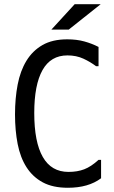

<svg xmlns="http://www.w3.org/2000/svg" viewBox="-20 -892 540 908"><path d="M458 -136V-49Q398 -4 301 -4Q230 -4 182.5 -29.5Q135 -55 105.5 -101Q76 -147 63.5 -211Q51 -275 51 -351Q51 -427 63.5 -492Q76 -557 105 -604.5Q134 -652 181 -679Q228 -706 298 -706Q343 -706 379 -696Q415 -686 446 -670V-579H434Q408 -599 374.5 -614.5Q341 -630 299 -630Q220 -630 181 -560.5Q142 -491 142 -358Q142 -220 182.5 -149.5Q223 -79 304 -79Q346 -79 378.5 -91.5Q411 -104 446 -136ZM333 -872H456L305 -752H223Z"/></svg>

Font: D2Coding
Style: Regular
Weight: 400
Monospace: yes
Designer: Yong-Rak Park; Jeong-Hwan Yoon; Sang-Min Lee;
Foundry: NHN Corporation
Version: Version 1.3.2; Build 20180524